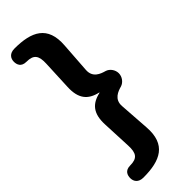

<svg xmlns="http://www.w3.org/2000/svg" viewBox="-310 -820 1008 1008"><g transform="rotate(-45 194.0 -316.0)"><path d="M67.4 163.1C193.4 163.1 275.4 125 265.1 -12.2L253.4 -181.2C249 -235.8 293.9 -251 322.3 -258.8C345.2 -266.1 363.3 -290 363.3 -315.9C363.3 -341.8 345.2 -366.2 322.3 -373C293.9 -380.9 249 -396 253.4 -451.2L265.1 -620.1C275.4 -756.8 193.4 -794.9 67.4 -794.9C30.3 -794.9 16.1 -772 16.1 -748C16.1 -727.1 24.4 -701.2 63 -701.2C116.2 -701.2 132.3 -678.2 129.4 -619.1L122.1 -455.1C118.2 -371.1 151.4 -332 219.2 -316.9V-314.9C151.4 -299.8 118.2 -261.2 122.1 -176.8L129.4 -13.2C132.3 45.9 116.2 68.8 63 68.8C24.4 68.8 16.1 95.2 16.1 116.2C16.1 140.1 30.3 163.1 67.4 163.1Z"/></g></svg>

Font: Jellee Bold
Style: Regular
Weight: 700
Designer: Alfredo Marco Pradil
Foundry: Hanken Design Co.
Version: Version 1.223;hotconv 1.0.109;makeotfexe 2.5.65596